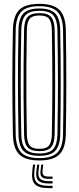

<svg xmlns="http://www.w3.org/2000/svg" viewBox="-20 -827 409 998"><path d="M184.8 7Q111.5 7 80 -24.5Q48.6 -55.9 47.1 -127.8Q45.6 -205.9 44.9 -273.1Q44.2 -340.4 44.2 -403.7Q44.2 -467 44.9 -532.3Q45.7 -597.7 47.1 -672Q48.6 -744.2 80.1 -775.6Q111.5 -807 184.8 -807Q257.1 -807 288.8 -775.6Q320.5 -744.2 322.1 -672Q323.3 -600.7 324 -533.7Q324.8 -466.7 324.7 -400.8Q324.7 -334.9 324.1 -267.4Q323.5 -199.9 322.1 -127.8Q320.4 -56.1 288.9 -24.6Q257.3 7 184.8 7ZM184.8 -5.1Q249.9 -5.1 278.1 -33.7Q306.3 -62.4 307.6 -128.2Q308.8 -199.2 309.5 -265.4Q310.2 -331.5 310.2 -396.7Q310.2 -461.8 309.6 -529.7Q309 -597.5 307.6 -671.6Q306.3 -738.1 277.8 -766.5Q249.3 -794.9 184.8 -794.9Q117.9 -794.9 90.5 -765.8Q63 -736.7 61.6 -671.6Q60.1 -593.6 59.4 -526.1Q58.7 -458.6 58.7 -395.1Q58.7 -331.6 59.4 -266.4Q60.2 -201.3 61.6 -128.2Q63 -63.2 90.6 -34.1Q118.1 -5.1 184.8 -5.1ZM184.8 -17.1Q126.4 -17.1 101.9 -42.7Q77.3 -68.3 76.1 -128.5Q74.6 -206.5 73.9 -274.1Q73.2 -341.7 73.2 -405.1Q73.2 -468.4 73.9 -533.4Q74.7 -598.3 76.1 -671.3Q77.3 -731.8 101.9 -757.3Q126.5 -782.9 184.8 -782.9Q242.8 -782.9 267.3 -756.9Q291.8 -730.9 293.1 -671.2Q294.5 -590.6 295.1 -522.7Q295.7 -454.8 295.7 -392.3Q295.7 -329.7 295 -265.7Q294.3 -201.7 293.1 -128.6Q291.8 -70 267.7 -43.6Q243.6 -17.1 184.8 -17.1ZM184.8 -29.2Q236.4 -29.2 256.9 -52.6Q277.4 -76 278.6 -129Q280 -210.5 280.6 -277.5Q281.2 -344.5 281.2 -406.1Q281.2 -467.6 280.5 -531.5Q279.8 -595.5 278.6 -670.7Q277.4 -723.2 257.3 -747Q237.1 -770.8 184.8 -770.8Q133.5 -770.8 112.6 -747.9Q91.7 -725.1 90.6 -671.2Q89.1 -597.4 88.4 -531.5Q87.7 -465.6 87.7 -401.8Q87.7 -338.1 88.4 -271.2Q89.2 -204.3 90.6 -128.6Q91.7 -74.3 113.1 -51.8Q134.4 -29.2 184.8 -29.2ZM184.8 -41.3Q141.4 -41.3 123.7 -61.3Q106 -81.2 105.1 -128.9Q103.2 -233.4 102.5 -319.8Q101.9 -406.1 102.7 -490Q103.4 -573.9 105.1 -670.9Q106 -718.7 123.5 -738.7Q141 -758.7 184.8 -758.7Q229.2 -758.7 246.3 -737.9Q263.3 -717.1 264.1 -670.3Q265.5 -586.4 266.1 -519.2Q266.7 -451.9 266.7 -391.5Q266.7 -331 266 -268Q265.3 -205 264.1 -129.6Q263.2 -82.9 246.2 -62.1Q229.2 -41.3 184.8 -41.3ZM184.8 -53.4Q222.3 -53.4 235.5 -71.6Q248.8 -89.9 249.6 -129.9Q251 -210.3 251.6 -275.3Q252.2 -340.3 252.2 -400.6Q252.2 -460.8 251.6 -525.5Q251 -590.2 249.6 -669.8Q248.8 -710.7 235.4 -728.7Q222 -746.6 184.8 -746.6Q149.1 -746.6 134.7 -729.8Q120.4 -712.9 119.6 -670.5Q117.9 -571.7 117.1 -486.5Q116.4 -401.2 117.1 -315.6Q117.7 -230 119.6 -129.3Q120.4 -87.6 134.5 -70.5Q148.6 -53.4 184.8 -53.4ZM162.6 28.7 158.6 64.1Q154 103.9 170.8 121.3Q187.7 138.7 231.5 138.7H253.1V150.8H231.5Q181.1 150.8 161.7 130.7Q142.3 110.6 147.7 64.1L151.7 28.7ZM204.8 28.7 201.2 60Q199.5 76.5 206.3 83.6Q213.1 90.8 231.5 90.8H253.1V102.5H231.5Q206.5 102.5 197.1 92.6Q187.6 82.8 190.7 60L194.7 28.7ZM184.1 28.7 180.1 62Q176.4 90.1 188.3 102.3Q200.3 114.5 231.5 114.5H253.1V126.6H231.5Q193.6 126.6 179.2 111.6Q164.8 96.7 169.2 62L173.2 28.7Z"/></svg>

Font: Big Shoulders Inline Thin
Style: Regular
Weight: 100
Designer: Patric King
Foundry: XO Type Co
Version: Version 2.002